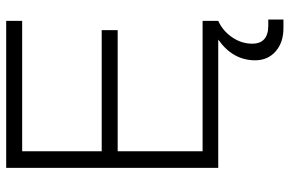

<svg xmlns="http://www.w3.org/2000/svg" viewBox="-170 -520 890 589"><g transform="rotate(-90 274.5 -225.0)"><path d="M505.5 0Q474.5 14 455 42.8Q435.5 71.5 435.5 104Q435.5 153.5 491 153.5H509.5V200H483Q439 200 411.8 176Q384.5 152 384.5 113Q384.5 45 448 0H54.5V-650.5H505.5V-601.5H105.5V-357.5H477V-308.5H105.5V-48H505.5Z"/></g></svg>

Font: Overused Grotesk Light
Style: Regular
Weight: 300
Version: Version 0.004